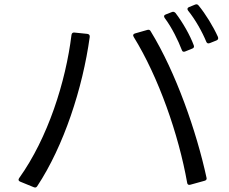

<svg xmlns="http://www.w3.org/2000/svg" viewBox="-20 -850 1040 873"><path d="M964 -666C971 -669 974 -674 971 -682C950 -729 915 -786 883 -825C879 -830 874 -832 867 -829L840 -818C832 -815 830 -809 835 -802C869 -760 900 -704 918 -660C921 -653 926 -651 934 -654ZM854 -629C861 -631 864 -637 861 -644C844 -690 811 -748 778 -791C773 -796 768 -798 761 -795L733 -784C725 -781 724 -775 729 -768C762 -724 790 -666 807 -622C809 -615 815 -613 822 -616ZM910 -28C918 -30 921 -35 919 -42C874 -250 780 -521 665 -708C662 -714 657 -716 650 -714L594 -698C586 -696 583 -690 588 -682C701 -499 792 -239 831 -19C832 -11 837 -8 845 -10ZM133 1C140 4 145 3 149 -3C270 -186 356 -449 388 -682C389 -690 385 -695 377 -696L318 -702C311 -703 306 -699 305 -691C279 -479 198 -223 67 -40C62 -33 64 -27 72 -24Z"/></svg>

Font: LINE Seed JP App_OTF Regular
Style: Regular
Weight: 400
Designer: LY Corporation & Fontrix & Fontworks
Version: Version 1.002